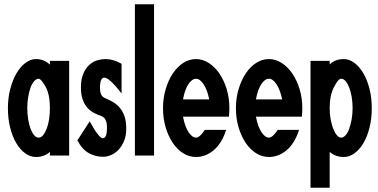

<svg xmlns="http://www.w3.org/2000/svg" viewBox="-20 -731 1771 900"><path d="M17.1 -224.1Q17.1 -272 28.1 -314Q39.1 -356 57.1 -387Q75.2 -418 99.1 -436Q123 -454.1 148.9 -454.1Q186 -454.1 213.9 -428.2V-445.8H304.2V-2H213.9V-19Q187 4.9 148.9 4.9Q122.1 4.9 98.1 -12.5Q74.2 -29.8 56.2 -60.3Q38.1 -90.8 27.6 -132.8Q17.1 -174.8 17.1 -224.1ZM107.9 -224.1Q107.9 -196.3 112.1 -171.1Q116.2 -146 123.5 -127Q130.9 -107.9 140.4 -96.9Q149.9 -85.9 161.1 -85.9Q172.4 -85.9 181.6 -96.9Q190.9 -107.9 198.5 -127Q206.1 -146 210 -170.9Q213.9 -195.8 213.9 -224.1Q213.9 -288.1 193.8 -324.2Q172.4 -361.8 161.6 -361.8Q161.6 -361.8 161.1 -361.8Q149.9 -361.8 139.9 -350.3Q129.9 -338.9 123 -319.8Q116.2 -300.8 112.1 -275.9Q107.9 -251 107.9 -224.1ZM247.1 -66.9H250L248 -67.9Q248 -66.9 247.1 -66.9Z M342.8 -73.2 400.4 -162.1Q423.3 -120.1 438.5 -101.6Q453.6 -83 461.4 -83Q471.2 -83 476.3 -94.5Q481.4 -106 481.4 -133.8Q481.4 -176.8 456.5 -186H457.5Q436.5 -192.9 418.5 -202.9Q400.4 -212.9 387.5 -228.5Q374.5 -244.1 366.9 -266.6Q359.4 -289.1 359.4 -321.8Q359.4 -349.6 365 -369.4Q370.6 -389.2 379.2 -403.1Q387.7 -417 398.2 -426.5Q408.7 -436 419.4 -441.9Q429.2 -446.8 443.8 -450.4Q458.5 -454.1 475.6 -454.1Q510.7 -454.1 549.8 -432.1V-293Q492.7 -367.2 468.8 -367.2Q448.7 -367.2 448.7 -318.8Q448.7 -280.8 470.7 -272Q491.7 -263.2 509.8 -252.7Q527.8 -242.2 541.7 -225.6Q555.7 -209 563.7 -185.5Q571.8 -162.1 571.8 -127.9Q571.8 -94.7 561.3 -69.8Q550.8 -44.9 535.2 -28.6Q519.5 -12.2 500.5 -4.2Q481.4 3.9 463.4 3.9Q427.2 3.9 396 -13.4Q364.7 -30.8 342.8 -73.2Z M612.3 -2V-710.9H702.1V-2Z M744.1 -224.1Q744.1 -271 756.6 -313Q769 -355 790 -386.5Q811 -418 838.9 -436Q866.7 -454.1 898.9 -454.1Q929.7 -454.1 958.3 -436Q986.8 -418 1008.3 -386.5Q1029.8 -355 1042.5 -313.5Q1055.2 -272 1055.2 -224.1Q1055.2 -215.3 1054.7 -205.6Q1054.2 -195.8 1053.2 -184.1H837.9Q846.7 -137.2 863.8 -111.6Q880.9 -85.9 898.9 -85.9Q916 -85.9 939.9 -122.1H1040Q1020 -59.1 981.9 -27.1Q943.8 4.9 898.9 4.9Q866.7 4.9 838.4 -12.9Q810.1 -30.8 789.1 -62.5Q768.1 -94.2 756.1 -135.5Q744.1 -176.8 744.1 -224.1ZM837.9 -265.1H960.9Q951.2 -311 934.1 -336.4Q917 -361.8 898.9 -361.8Q879.9 -361.8 863 -336.4Q846.2 -311 837.9 -265.1Z M1085.9 -224.1Q1085.9 -271 1098.4 -313Q1110.8 -355 1131.8 -386.5Q1152.8 -418 1180.7 -436Q1208.5 -454.1 1240.7 -454.1Q1271.5 -454.1 1300 -436Q1328.6 -418 1350.1 -386.5Q1371.6 -355 1384.3 -313.5Q1397 -272 1397 -224.1Q1397 -215.3 1396.5 -205.6Q1396 -195.8 1395 -184.1H1179.7Q1188.5 -137.2 1205.6 -111.6Q1222.7 -85.9 1240.7 -85.9Q1257.8 -85.9 1281.7 -122.1H1381.8Q1361.8 -59.1 1323.7 -27.1Q1285.6 4.9 1240.7 4.9Q1208.5 4.9 1180.2 -12.9Q1151.9 -30.8 1130.9 -62.5Q1109.9 -94.2 1097.9 -135.5Q1085.9 -176.8 1085.9 -224.1ZM1179.7 -265.1H1302.7Q1293 -311 1275.9 -336.4Q1258.8 -361.8 1240.7 -361.8Q1221.7 -361.8 1204.8 -336.4Q1188 -311 1179.7 -265.1Z M1435.5 148.9V-445.8H1525.4V-429.2Q1551.3 -454.1 1591.8 -454.1Q1617.7 -454.1 1641.6 -436Q1665.5 -418 1683.6 -387Q1701.7 -356 1712.2 -314Q1722.7 -272 1722.7 -224.1Q1722.7 -175.3 1712.2 -133.1Q1701.7 -90.8 1683.6 -60.3Q1665.5 -29.8 1641.6 -12.5Q1617.7 4.9 1591.8 4.9Q1552.7 4.9 1525.4 -19V148.9ZM1525.4 -224.1Q1525.4 -196.3 1530 -171.1Q1534.7 -146 1542.2 -127Q1549.8 -107.9 1559.3 -96.9Q1568.8 -85.9 1579.6 -85.9Q1589.4 -85.9 1599.6 -96.9Q1609.9 -107.9 1616.7 -127Q1623.5 -146 1628.2 -170.9Q1632.8 -195.8 1632.8 -224.1Q1632.8 -251 1628.7 -275.9Q1624.5 -300.8 1617.2 -319.8Q1609.9 -338.9 1600.3 -350.3Q1590.8 -361.8 1579.6 -361.8Q1579.6 -361.8 1579.1 -361.8Q1565.4 -361.8 1546.4 -324.2Q1525.4 -286.1 1525.4 -224.1Z"/></svg>

Font: Fundamental  Brigade Condensed
Style: Regular
Weight: 400
Width: 3
Designer: Peter Wiegel, original typeface by Carl Albert Fahrenwaldt 1901
Foundry: Peter Wiegel
Version: Version 0.000 2012 initial release